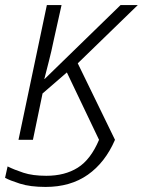

<svg xmlns="http://www.w3.org/2000/svg" viewBox="-23 -552 564 758"><path d="M-3 150 7 105Q33 118 69.5 130Q106 142 160 142Q233 142 284 110Q335 78 368 0L241 -266L145 -183L107 0H50L162 -532H220L189 -393Q180 -349 170 -310.5Q160 -272 152 -240H153L453 -532H521L284 -302L431 0Q392 90 323.5 138Q255 186 157 186Q96 186 55.5 173Q15 160 -3 150Z"/></svg>

Font: Noto Sans Light
Style: Italic
Weight: 300
Italic angle: -12°
Designer: Monotype Design Team
Foundry: Monotype Imaging Inc.
Version: Version 2.013; ttfautohint (v1.8.4.7-5d5b)